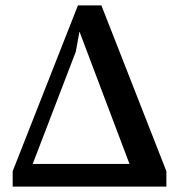

<svg xmlns="http://www.w3.org/2000/svg" viewBox="-20 -692 663 712"><path d="M27 0V-57L269 -672H356L597 -57V0H492L272 -582H276L261 -500L69 0ZM51 0V-84H543V0Z"/></svg>

Font: Source Serif 4 Medium
Style: Regular
Weight: 500
Designer: Frank Grießhammer
Foundry: Adobe Systems Incorporated
Version: Version 4.004;hotconv 1.0.116;makeotfexe 2.5.65601